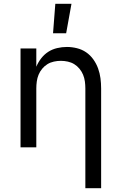

<svg xmlns="http://www.w3.org/2000/svg" viewBox="-20 -775 640 1010"><path d="M429 215V-310Q429 -328 426.5 -346.5Q424 -365 417 -382Q410 -399 398 -413.5Q386 -428 370.5 -437.5Q355 -447 336.5 -451Q318 -455 300 -455Q282 -455 263.5 -451Q245 -447 229.5 -437.5Q214 -428 202 -413.5Q190 -399 183 -382Q176 -365 173.5 -346.5Q171 -328 171 -310V0H88V-520H171V-424Q181 -448 197 -468.5Q213 -489 234 -502.5Q255 -516 280.5 -522Q306 -528 332 -528Q358 -528 384.5 -521.5Q411 -515 433 -500Q455 -485 471 -462.5Q487 -440 496 -415Q505 -390 508.5 -363.5Q512 -337 512 -310V215ZM259 -600 271 -755H356L328 -600Z"/></svg>

Font: Nova Nerd Font
Style: Regular
Weight: 400
Designer: Belleve Invis
Foundry: Belleve Invis
Version: Version 24.1.4; ttfautohint (v1.8.4);Nerd Fonts 3.1.1